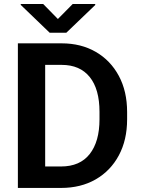

<svg xmlns="http://www.w3.org/2000/svg" viewBox="-20 -924 691 944"><path d="M280.3 0H67.9V-710.9H283.2Q378.4 -710.9 450.9 -668.9Q523.4 -627 564.2 -551Q605 -475.1 605 -373V-337.4Q605 -235.8 564.2 -159.9Q523.4 -84 450.4 -42Q377.4 0 280.3 0ZM283.2 -605H202.1V-105.5H280.3Q373 -105.5 421.1 -166.7Q469.2 -228 469.2 -337.4V-374Q469.2 -485.8 421.1 -545.4Q373 -605 283.2 -605ZM192.4 -904.3 264.6 -830.6 337.4 -904.3H448.2V-899.4L306.2 -763.2H224.1L82 -899.9V-904.3Z"/></svg>

Font: Vazirmatn FD SemiBold
Style: Regular
Weight: 600
Designer: Saber Rastikerdar
Foundry: Saber Rastikerdar
Version: Version 33.001